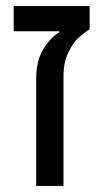

<svg xmlns="http://www.w3.org/2000/svg" viewBox="-20 -612 340 632"><path d="M99 -349Q99 -412 122 -449.5Q145 -487 175 -506V-509H25V-592H275V-516Q253 -501 237 -486.5Q221 -472 205 -439.5Q189 -407 189 -360V0H99Z"/></svg>

Font: Noto Sans Hebrew
Style: Regular
Weight: 400
Designer: Monotype Design Team
Foundry: Monotype Imaging Inc.
Version: Version 1.000